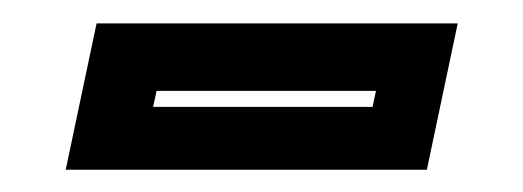

<svg xmlns="http://www.w3.org/2000/svg" viewBox="-20 -708 458 168"><path d="M37.5 -559.5 64.5 -687.5H380.5L353.5 -559.5ZM114 -614.5H306L309 -628.5H117Z"/></svg>

Font: Tourney Thin
Style: Bold Italic
Weight: 700
Italic angle: -12°
Version: Version 1.015